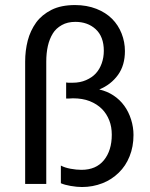

<svg xmlns="http://www.w3.org/2000/svg" viewBox="-20 -732 595 764"><path d="M80.1 -486.8Q80.1 -530.3 90.3 -570.3Q100.6 -609.9 124 -642.6Q146.5 -673.3 185.1 -692.9Q223.1 -711.9 278.8 -711.9Q325.2 -711.9 363.8 -696.8Q400.9 -682.1 425.8 -657.2Q450.7 -632.3 463.9 -598.6Q477.1 -564.9 477.1 -528.8Q477.1 -472.2 449.7 -434.1Q421.4 -395 375 -376Q406.7 -368.7 431.6 -352.1Q457 -335.4 474.6 -311Q491.7 -287.6 501.5 -256.8Q511.2 -226.1 511.2 -194.8Q511.2 -148.4 495.6 -109.9Q480.5 -71.8 452.6 -44.9Q424.3 -17.1 387.7 -2.9Q349.1 12.2 306.2 12.2Q286.1 12.2 260.7 7.8Q237.8 3.9 222.2 -2.9V-73.2Q237.3 -64.9 260.7 -60.5Q284.2 -56.2 304.2 -56.2Q362.3 -56.2 393.6 -94.7Q424.8 -133.3 424.8 -195.8Q424.8 -227.5 415 -252.4Q404.3 -279.8 385.7 -298.3Q366.2 -317.9 336.9 -329.6Q308.6 -340.8 270 -340.8Q263.7 -340.8 260.7 -340.3Q257.8 -339.8 252 -339.8H243.2V-403.8Q250 -402.8 252 -402.8H269Q298.8 -402.8 322.3 -413.1Q346.7 -423.8 361.3 -439.9Q376.5 -456.5 384.8 -480Q393.1 -503.4 393.1 -529.8Q393.1 -586.4 360.4 -616.2Q328.6 -645 279.8 -645Q248.5 -645 226.1 -632.3Q202.6 -619.1 190.4 -599.1Q176.8 -577.1 170.4 -548.8Q164.1 -520.5 164.1 -486.8V0H80.1Z"/></svg>

Font: Post Grotesk Regular
Style: Regular
Weight: 500
Version: 0.900; ttfautohint (v0.96) -l 8 -r 50 -G 200 -x 14 -w "gGD" 